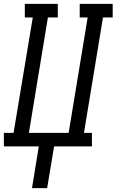

<svg xmlns="http://www.w3.org/2000/svg" viewBox="-46 -755 601 990"><path d="M119 215 154 0H-26V-70H24L123 -665H82V-735H252V-665H201L103 -70H308L406 -665H365V-735H535V-665H485L387 -70H428V0H233L197 215Z"/></svg>

Font: Iosevka Gothic
Style: Italic
Weight: 400
Italic angle: -9°
Monospace: yes
Designer: Belleve Invis
Foundry: Belleve Invis
Version: Version 15.5.1; ttfautohint (v1.8.4)